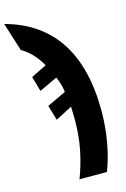

<svg xmlns="http://www.w3.org/2000/svg" viewBox="-227 -831 749 1138"><g transform="rotate(-15 147.5 -262.5)"><path d="M281 240Q310 168 327 74Q344 -20 344 -118Q344 -650 -80 -765L-25 -591Q19 -564 47 -532Q75 -500 94 -465L-1 -418L25 -326L136 -378Q146 -357 153 -333.5Q160 -310 163 -283L47 -228L74 -136L176 -189Q176 -172 177 -149.5Q178 -127 178 -111Q178 -10 160.5 76Q143 162 113 240Z"/></g></svg>

Font: Noto Sans Display Condensed Black
Style: Regular
Weight: 900
Width: 3
Designer: Monotype Design team
Foundry: Monotype Imaging Inc.
Version: 1.000